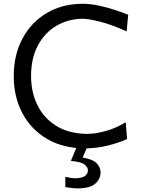

<svg xmlns="http://www.w3.org/2000/svg" viewBox="-20 -784 759 1029"><path d="M437.5 11.2Q318.8 11.2 232.7 -39.3Q146.5 -89.8 100.1 -177.2Q53.7 -264.6 53.7 -376Q53.7 -489.7 100.3 -577.1Q147 -664.6 230.5 -714.1Q314 -763.7 423.3 -763.7Q465.3 -763.7 510 -753.9Q554.7 -744.1 595.7 -730.7Q636.7 -717.3 667 -705.1L658.7 -615.7Q578.1 -652.3 515.6 -668Q453.1 -683.6 421.4 -683.6Q343.3 -682.1 281 -645Q218.8 -607.9 182.6 -539.6Q146.5 -471.2 146.5 -376Q146.5 -291 180.2 -221.4Q213.9 -151.9 280.3 -110.1Q346.7 -68.4 444.3 -66.4Q493.7 -66.4 549.8 -82.8Q606 -99.1 653.8 -128.9L661.1 -38.6Q614.7 -17.6 554.7 -3.2Q494.6 11.2 437.5 11.2ZM394.5 225.6Q379.4 225.6 360.8 223.1Q342.3 220.7 330.1 218.8V163.6Q339.8 166 356.4 168.7Q373 171.4 384.3 171.4Q421.9 170.4 436.5 158.4Q451.2 146.5 451.2 128.4Q451.2 112.8 433.3 98.1Q415.5 83.5 359.9 78.1L400.4 -19H449.2V0L422.9 60.5Q478 69.3 498.5 91.6Q519 113.8 519 139.6Q519 174.8 490.7 200.2Q462.4 225.6 394.5 225.6Z"/></svg>

Font: Pinar DS3-Regular
Style: Regular
Weight: 400
Designer: Amin Abedi
Version: Version 2.000